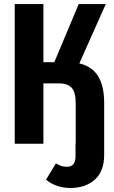

<svg xmlns="http://www.w3.org/2000/svg" viewBox="-20 -712 565 951"><path d="M496 -202V55Q496 136 450 177.5Q404 219 329 219Q258 219 208 178L257 97Q272 106 283.5 110Q295 114 312 114Q354 114 354 63V-1H355V-201Q355 -254 335.5 -276.5Q316 -299 272 -299H195V0H53V-692H195V-404H249L370 -692H504L373 -398Q436 -383 466 -334.5Q496 -286 496 -202Z"/></svg>

Font: Fira Sans Extra Condensed SemiBold
Style: Regular
Weight: 600
Width: 1
Designer: Carrois Corporate & Edenspiekermann AG
Foundry: Carrois Corporate GbR & Edenspiekermann AG
Version: Version 4.203